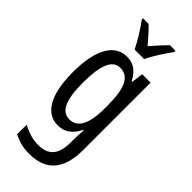

<svg xmlns="http://www.w3.org/2000/svg" viewBox="-316 -810 1095 1095"><g transform="rotate(45 231.0 -263.0)"><path d="M370 -766H325C291 -731 273 -712 239 -672C209 -706 178 -743 153 -766H108V-756C143 -709 179 -650 200 -606H277C298 -652 340 -715 370 -756ZM199 -547C101 -547 42 -452 42 -266C42 -85 98 10 196 10C250 10 288 -18 317 -75H321C318 -43 317 -13 317 9V25C317 129 275 168 193 168C153 168 113 156 68 132V209C107 230 146 240 195 240C337 240 398 155 398 6V-537H330L321 -466H316C287 -523 250 -547 199 -547ZM216 -475C286 -475 317 -412 317 -270V-245C317 -123 283 -61 219 -61C155 -61 125 -123 125 -265C125 -402 153 -475 216 -475Z"/></g></svg>

Font: Noto Sans UI Condensed
Style: Regular
Weight: 400
Width: 3
Designer: Monotype Design Team
Foundry: Monotype Imaging Inc.
Version: Version 1.901